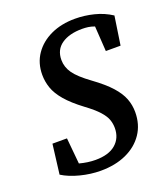

<svg xmlns="http://www.w3.org/2000/svg" viewBox="-129 -773 774 882"><g transform="rotate(-20 257.5 -331.5)"><path d="M28 -31 46 -176H117L129 -49Q170 -38 207 -38Q272 -38 306 -67.5Q340 -97 340 -146Q340 -167 333 -187Q326 -207 305 -230.5Q284 -254 242 -285Q190 -324 161 -358Q132 -392 121 -424Q110 -456 110 -489Q110 -546 139.5 -589Q169 -632 220.5 -656Q272 -680 339 -680Q385 -680 431 -668.5Q477 -657 515 -632L494 -492H422L414 -615Q398 -621 383.5 -623Q369 -625 354 -625Q291 -625 253.5 -599Q216 -573 216 -523Q216 -488 237.5 -457.5Q259 -427 314 -387Q369 -347 399 -313.5Q429 -280 441 -248.5Q453 -217 453 -183Q453 -122 422.5 -77Q392 -32 338 -7.5Q284 17 213 17Q164 17 113.5 4Q63 -9 28 -31Z"/></g></svg>

Font: Source Serif Pro SemiBold
Style: Italic
Weight: 600
Italic angle: -12°
Designer: Frank Grießhammer
Foundry: Adobe Systems Incorporated
Version: Version 3.001;hotconv 1.0.111;makeotfexe 2.5.65597